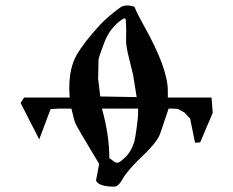

<svg xmlns="http://www.w3.org/2000/svg" viewBox="-20 -551 863 710"><path d="M342.8 -271.5V-261.2L350.6 -194.3L485.4 -191.9Q484.4 -197.3 472.2 -274.4L452.6 -354.5Q446.3 -382.8 446.3 -398.4V-417Q446.8 -424.8 446.8 -440.4Q446.8 -456.1 444.3 -482.4H436.5Q387.2 -450.7 365.7 -393.8Q344.2 -336.9 344.2 -329.6V-313.5L343.8 -313V-292.5L343.3 -291.5V-272ZM356.9 -149.4Q384.3 -52.2 384.3 33.7L405.3 48.8Q408.2 50.8 415 50.8Q421.9 50.8 443.1 30.8Q464.4 10.7 476.6 -26.4Q480.5 -42 485.6 -80.1Q490.7 -118.2 490.7 -132.3V-149.4ZM477.5 -525.4Q486.3 -502 509.8 -460.4Q600.6 -299.3 600.6 -215.8V-190.4H762.2L766.6 -133.8L720.2 -24.4L701.2 -23.4L683.1 -112.3L661.6 -135.3L637.2 -148.4L618.2 -149.4H603.5L574.2 -62.5Q565.9 -30.3 508.5 24.4Q451.2 79.1 434.6 109.1Q418 139.2 402.8 139.2Q345.2 139.2 335 116.7L346.7 55.2Q264.2 -81.5 258.8 -95Q253.4 -108.4 244.1 -149.4H198.2L167 -147.5L125 -35.6L56.2 -170.4L69.3 -190.4H237.8Q236.3 -209 236.3 -226.6Q236.3 -299.3 262.7 -346.2Q289.1 -393.1 350.6 -460Q381.3 -492.2 428.2 -525.9Q439.5 -530.8 452.1 -530.8Q464.8 -530.8 477.5 -525.4Z"/></svg>

Font: Panteley
Style: Regular
Weight: 500
Designer: Kalashnikov Yuriy
Foundry: Øêîëà ïàâà èìåíè ñâÿòîãî àâíîàïîñòîëüíîãî Âëàäèìèà
Version: Version 1.80 April 12, 2018